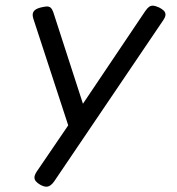

<svg xmlns="http://www.w3.org/2000/svg" viewBox="-20 -478 640 694"><path d="M578.1 -425.3Q578.1 -417 570.3 -405.3L175.8 177.7Q162.6 196.8 147.5 196.8Q137.7 196.8 125 189.5Q114.7 183.6 109.6 177.2Q104.5 170.9 104.5 163.6Q104.5 154.8 112.8 142.1L226.6 -24.9L100.6 -410.2Q98.1 -418.5 98.1 -423.8Q98.1 -434.1 105.2 -440.7Q112.3 -447.3 128.4 -451.2Q143.1 -454.6 149.4 -454.6Q158.2 -454.6 163.3 -450Q168.5 -445.3 172.4 -434.6L279.8 -103L505.4 -438.5Q512.2 -448.2 518.3 -452.9Q524.4 -457.5 532.2 -457.5Q540.5 -457.5 554.7 -451.2Q566.4 -445.3 572.3 -439.2Q578.1 -433.1 578.1 -425.3Z"/></svg>

Font: Courier Prime Sans
Style: Italic
Weight: 400
Italic angle: -10°
Designer: Alan Dague-Greene
Foundry: Quote-Unquote Apps
Version: Version 3.020